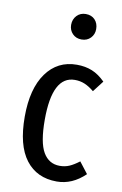

<svg xmlns="http://www.w3.org/2000/svg" viewBox="-89 -828 568 891"><g transform="rotate(10 195.5 -382.5)"><path d="M376 -482 336 -430Q313 -449 291.5 -458Q270 -467 245 -467Q139 -467 139 -261Q139 -154 166 -108Q193 -62 244 -62Q269 -62 289.5 -71Q310 -80 335 -99L376 -46Q316 12 243 12Q149 12 97 -56Q45 -124 45 -259Q45 -391 98 -464.5Q151 -538 242 -538Q282 -538 314 -525Q346 -512 376 -482ZM301 -716Q301 -691 284.5 -674Q268 -657 242 -657Q216 -657 199.5 -674Q183 -691 183 -716Q183 -742 199.5 -759.5Q216 -777 242 -777Q269 -777 285 -760Q301 -743 301 -716Z"/></g></svg>

Font: Fira Sans Compressed
Style: Regular
Weight: 400
Width: 1
Designer: bBox Type GmbH & Carrois Corporate GbR & Edenspiekermann AG
Foundry: bBox Type GmbH & Carrois Corporate GbR & Edenspiekermann AG
Version: Version 4.301